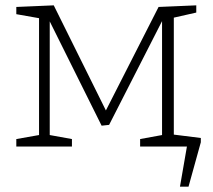

<svg xmlns="http://www.w3.org/2000/svg" viewBox="-20 -548 797 718"><path d="M249 -28V0H41V-28L126 -43V-480L41 -495V-522L181 -528L376 -135L573 -522L714 -528V-501L630 -482V-43L714 -28V0H504V-28L586 -43V-469L388 -81L360 -78L166 -468V-43ZM603 -48 731 -32V-16L685 150H653L679 0H597Z"/></svg>

Font: Bitter Light
Style: Regular
Weight: 300
Designer: Sol Matas, and Bitter project Authors
Foundry: Sol Matas
Version: Version 2.001